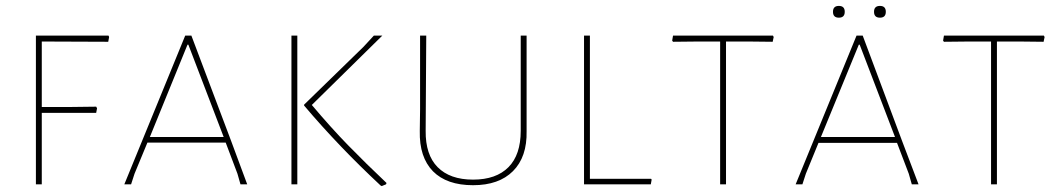

<svg xmlns="http://www.w3.org/2000/svg" viewBox="-20 -627 3613 653"><path d="M122.1 -243.2V0H102.1V-505.9H349.1L351.1 -501L348.1 -484.9L122.1 -485.8V-263.2H225.1L307.1 -264.2L310.1 -258.8L307.1 -243.2Z M437.5 -36.1 425.8 0H402.8L609.9 -505.9H630.9L765.6 -148.9L820.8 0H797.9L787.6 -36.1L747.6 -142.1H481.4ZM617.7 -475.1 489.7 -161.1H740.7L620.6 -475.1Z M1274.4 3.9Q1201.7 -64 1140.1 -128.4Q1072.3 -199.2 1014.2 -268.1V-271L1216.3 -467.8L1251.5 -505.9H1280.3L1040.5 -270Q1106 -192.4 1163.1 -133.8Q1225.1 -70.3 1294.4 -4.9L1293.5 -1Q1292 1 1286.6 2.4Q1280.8 4.4 1278.3 5.9ZM991.2 0H971.2V-505.9H991.2Z M1588.9 2.9Q1499.5 2.9 1452.6 -44.4Q1405.8 -92.3 1407.7 -181.2L1408.7 -254.9V-505.9H1429.7L1427.7 -182.1Q1426.8 -100.6 1468.3 -58.6Q1510.3 -16.1 1588.9 -16.1Q1667.5 -16.1 1709.5 -58.6Q1751 -100.6 1751 -182.1V-505.9H1771V-181.2Q1772.9 -93.3 1724.6 -44.9Q1676.8 2.9 1588.9 2.9Z M2196.3 -16.1 2193.4 0H1966.3V-505.9H1986.3V-19H2194.3Z M2355 -485.8 2269 -484.9 2266.1 -488.8 2269 -505.9H2608.9L2611.3 -501L2607.9 -484.9L2524.9 -485.8H2449.2V0H2429.2V-485.8Z M2720.7 -36.1 2763.7 -141.1H3030.8L3070.8 -36.1L3081.1 0H3104L3047.9 -147.9L2914.1 -505.9H2893.1L2686 0H2709ZM2900.9 -475.1H2903.8L3023.9 -161.1H2772ZM2833 -566.9Q2813 -566.9 2813 -586.9Q2813 -606.9 2833 -606.9Q2853 -606.9 2853 -586.9Q2853 -566.9 2833 -566.9ZM2972.7 -566.9Q2952.6 -566.9 2952.6 -586.9Q2952.6 -606.9 2972.7 -606.9Q2992.7 -606.9 2992.7 -586.9Q2992.7 -566.9 2972.7 -566.9Z M3276.4 -485.8 3190.4 -484.9 3187.5 -488.8 3190.4 -505.9H3530.3L3532.7 -501L3529.3 -484.9L3446.3 -485.8H3370.6V0H3350.6V-485.8Z"/></svg>

Font: Datalegreya
Style: Dot
Weight: 700
Designer: Figs Lab
Foundry: Figs Lab
Version: Version 1.002;PS 001.002;hotconv 1.0.70;makeotf.lib2.5.58329